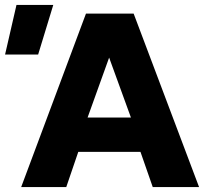

<svg xmlns="http://www.w3.org/2000/svg" viewBox="-82 -755 826 775"><path d="M3.5 0 265 -700H457.5L721.5 0H534.5L485 -142H234L185.5 0ZM271.5 -280.5H446.5L358.5 -522.5ZM-61.5 -535 -15.5 -735H133L72 -535Z"/></svg>

Font: Geologica Roman
Style: Bold
Weight: 700
Designer: Sindre Bremnes, Frode Helland
Foundry: Monokrom Skriftforlag AS
Version: Version 1.010;gftools[0.9.28]